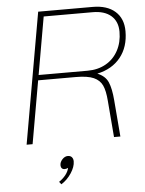

<svg xmlns="http://www.w3.org/2000/svg" viewBox="-61 -748 771 1022"><g transform="rotate(-5 324.5 -237.0)"><path d="M467 -344Q509 -327 524 -292.5Q539 -258 544 -195L560 0H526L510 -195Q506 -249 492.5 -278Q479 -307 446.5 -321.5Q414 -336 351 -336H150L91 0H59L182 -700H473Q550 -700 593 -662Q636 -624 636 -556Q636 -472 591.5 -416.5Q547 -361 467 -344ZM604 -556Q604 -611 569 -641.5Q534 -672 471 -672H209L155 -364H417Q472 -364 514.5 -388Q557 -412 580.5 -456Q604 -500 604 -556ZM301 110Q301 139 279 172.5Q257 206 225 226L214 212Q234 199 249 180.5Q264 162 268 142Q259 147 249 147Q240 147 234.5 141Q229 135 229 125Q229 108 242.5 93.5Q256 79 272 79Q286 79 293.5 87.5Q301 96 301 110Z"/></g></svg>

Font: KoHo ExtraLight
Style: Italic
Weight: 275
Italic angle: -10°
Version: Version 1.000; ttfautohint (v1.6)